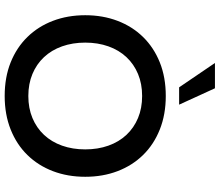

<svg xmlns="http://www.w3.org/2000/svg" viewBox="-79 -849 938 820"><g transform="rotate(90 390.0 -439.0)"><path d="M390 10Q310 10 246.5 -15.5Q183 -41 138 -87Q93 -133 69 -196Q45 -259 45 -334Q45 -409 69 -472Q93 -535 138 -581Q183 -627 246.5 -652.5Q310 -678 390 -678Q469 -678 533 -652.5Q597 -627 642 -581Q687 -535 711 -472Q735 -409 735 -334Q735 -259 711 -196Q687 -133 642 -87Q597 -41 533 -15.5Q469 10 390 10ZM390 -91Q442 -91 484 -108.5Q526 -126 556 -158Q586 -190 602 -235Q618 -280 618 -334Q618 -388 602 -433Q586 -478 556 -510Q526 -542 484 -559.5Q442 -577 390 -577Q338 -577 296 -559.5Q254 -542 224 -510Q194 -478 178 -433Q162 -388 162 -334Q162 -280 178 -235Q194 -190 224 -158Q254 -126 296 -108.5Q338 -91 390 -91ZM353 -735 249 -888H357L427 -735Z"/></g></svg>

Font: Gantari SemiBold
Style: Regular
Weight: 600
Designer: Anugrah Pasau
Foundry: Lafontype
Version: Version 1.000; ttfautohint (v1.8.4)